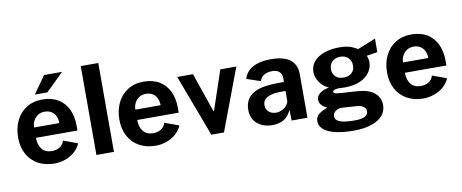

<svg xmlns="http://www.w3.org/2000/svg" viewBox="-76 -1101 3897 1618"><g transform="rotate(-10 1872.5 -292.0)"><path d="M299.5 -539.5Q378.5 -539.5 434 -505.8Q489.5 -472 517.8 -411.5Q546 -351 546 -271V-230.5H191Q190.5 -169 220.2 -133.2Q250 -97.5 303.5 -97.5Q344 -97.5 372 -114.8Q400 -132 411 -168L533 -123.5Q515.5 -82 480.5 -51.8Q445.5 -21.5 400.2 -5.8Q355 10 307 10Q229 10 169 -23Q109 -56 76 -116.8Q43 -177.5 43 -258.5Q43 -338.5 73.8 -402.5Q104.5 -466.5 162.5 -503Q220.5 -539.5 299.5 -539.5ZM406.5 -319Q406.5 -352 394.5 -378.2Q382.5 -404.5 358.2 -419.8Q334 -435 299.5 -435Q266.5 -435 241.8 -418.5Q217 -402 203.8 -375.5Q190.5 -349 190.5 -319ZM504 -740 352 -591H244.5L350 -740Z M667.5 -760.5H817.5V0H667.5Z M1166 -539.5Q1245 -539.5 1300.5 -505.8Q1356 -472 1384.2 -411.5Q1412.5 -351 1412.5 -271V-230.5H1057.5Q1057 -169 1086.8 -133.2Q1116.5 -97.5 1170 -97.5Q1210.5 -97.5 1238.5 -114.8Q1266.5 -132 1277.5 -168L1399.5 -123.5Q1382 -82 1347 -51.8Q1312 -21.5 1266.8 -5.8Q1221.5 10 1173.5 10Q1095.5 10 1035.5 -23Q975.5 -56 942.5 -116.8Q909.5 -177.5 909.5 -258.5Q909.5 -338.5 940.2 -402.5Q971 -466.5 1029 -503Q1087 -539.5 1166 -539.5ZM1273 -319Q1273 -352 1261 -378.2Q1249 -404.5 1224.8 -419.8Q1200.5 -435 1166 -435Q1133 -435 1108.2 -418.5Q1083.5 -402 1070.2 -375.5Q1057 -349 1057 -319Z M1759 0H1651L1452 -529H1587L1703 -192H1707.5L1821 -529H1958Z M2264 -330.5 2330.5 -332V-363.5Q2330.5 -399.5 2309.2 -419Q2288 -438.5 2245.5 -438.5Q2209 -438.5 2180 -422.5Q2151 -406.5 2140.5 -372L2022.5 -411.5Q2040 -474.5 2100 -507Q2160 -539.5 2249.5 -539.5Q2367 -539.5 2420.2 -496.5Q2473.5 -453.5 2473.5 -372V0H2338L2336 -91.5Q2309.5 -36 2270 -13Q2230.5 10 2172 10Q2121 10 2080.5 -9Q2040 -28 2016.8 -64.5Q1993.5 -101 1993.5 -151Q1993.5 -239.5 2059.2 -284.5Q2125 -329.5 2264 -330.5ZM2222.5 -88Q2249 -88 2274 -100.8Q2299 -113.5 2314.8 -134Q2330.5 -154.5 2330.5 -176.5V-254.5L2276 -254Q2214 -253 2174.5 -232.2Q2135 -211.5 2135 -166Q2135 -130 2159.8 -109Q2184.5 -88 2222.5 -88Z M2550 44.5Q2550 5 2578.8 -16.5Q2607.5 -38 2643.5 -51Q2646.5 -52 2649 -53Q2651.5 -54 2653 -55Q2650 -56.5 2632 -66Q2614 -75.5 2600.8 -93.2Q2587.5 -111 2587.5 -133.5Q2587.5 -163 2615.2 -186.2Q2643 -209.5 2696 -219Q2645 -242 2617.2 -284Q2589.5 -326 2589.5 -371.5Q2589.5 -422.5 2621.8 -460Q2654 -497.5 2710.8 -517.5Q2767.5 -537.5 2840 -537.5Q2891 -537.5 2926 -527Q2961 -516.5 2994 -495.5L3055.5 -520Q3129.5 -549.5 3149.5 -558L3149 -442.5L3057.5 -427.5Q3062.5 -414 3065.8 -398.2Q3069 -382.5 3069 -372Q3069 -325 3041.5 -285Q3014 -245 2959.8 -221Q2905.5 -197 2829.5 -197Q2795 -197 2777.5 -199Q2724.5 -196.5 2724.5 -177.5Q2724.5 -169.5 2734.2 -165Q2744 -160.5 2762.2 -158.5Q2780.5 -156.5 2817 -154L2844.5 -152.5Q2855.5 -152 2875.8 -150.8Q2896 -149.5 2927 -147Q3021.5 -141 3070.8 -100.5Q3120 -60 3120 4Q3120 54.5 3088.2 93Q3056.5 131.5 2993.2 153.2Q2930 175 2838 175Q2745.5 175 2680.8 159Q2616 143 2583 113.5Q2550 84 2550 44.5ZM2862 91.5Q2922.5 91.5 2950 76.5Q2977.5 61.5 2977.5 32Q2977.5 8 2956.8 -7Q2936 -22 2897 -24.5L2776 -32.5Q2753 -34 2734.8 -25.8Q2716.5 -17.5 2706.2 -3.2Q2696 11 2696 27.5Q2696 60.5 2736.2 76Q2776.5 91.5 2862 91.5ZM2834 -280.5Q2876.5 -280.5 2902.2 -303.8Q2928 -327 2928 -367Q2928 -408 2902 -433.2Q2876 -458.5 2834 -458.5Q2791.5 -458.5 2765.5 -433.2Q2739.5 -408 2739.5 -367Q2739.5 -327.5 2764.8 -304Q2790 -280.5 2834 -280.5Z M3456.5 -539.5Q3535.5 -539.5 3591 -505.8Q3646.5 -472 3674.8 -411.5Q3703 -351 3703 -271V-230.5H3348Q3347.5 -169 3377.2 -133.2Q3407 -97.5 3460.5 -97.5Q3501 -97.5 3529 -114.8Q3557 -132 3568 -168L3690 -123.5Q3672.5 -82 3637.5 -51.8Q3602.5 -21.5 3557.2 -5.8Q3512 10 3464 10Q3386 10 3326 -23Q3266 -56 3233 -116.8Q3200 -177.5 3200 -258.5Q3200 -338.5 3230.8 -402.5Q3261.5 -466.5 3319.5 -503Q3377.5 -539.5 3456.5 -539.5ZM3563.5 -319Q3563.5 -352 3551.5 -378.2Q3539.5 -404.5 3515.2 -419.8Q3491 -435 3456.5 -435Q3423.5 -435 3398.8 -418.5Q3374 -402 3360.8 -375.5Q3347.5 -349 3347.5 -319Z"/></g></svg>

Font: 1883 Sans
Style: Bold
Weight: 700
Designer: 1883 Sans project is a fork of Public Sans.
Version: Version 1.009